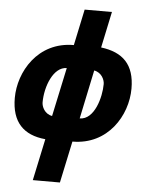

<svg xmlns="http://www.w3.org/2000/svg" viewBox="-64 -811 834 1101"><g transform="rotate(5 353.0 -260.0)"><path d="M218 0 167 240H323L374 0C578 0 685 -177 685 -332C685 -471 617 -536 491 -552L535 -760H378L334 -552C126 -552 23 -370 23 -221C23 -82 91 -12 218 0ZM305 -417 245 -136C201 -144 184 -185 184 -209C184 -302 229 -417 305 -417ZM404 -136 463 -417C507 -409 524 -368 524 -344C524 -269 489 -136 404 -136Z"/></g></svg>

Font: Noto Sans ExtraCondensed Black
Style: Italic
Weight: 900
Width: 2
Italic angle: -12°
Designer: Monotype Design Team
Foundry: Monotype Imaging Inc.
Version: Version 2.013